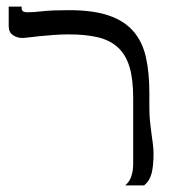

<svg xmlns="http://www.w3.org/2000/svg" viewBox="-20 -560 548 580"><path d="M431.2 -234.9Q431.2 -212.9 433.1 -193.6Q435.1 -174.3 437.5 -157Q439.9 -139.6 441.9 -124.5Q443.8 -109.4 443.8 -96.2Q443.8 -58.1 437.7 -35.4Q431.6 -12.7 415.5 0H358.4Q362.8 -3.9 367.2 -9.3Q371.6 -14.6 374.8 -22.2Q377.9 -29.8 380.1 -40.3Q382.3 -50.8 382.3 -64.9V-264.6Q382.3 -321.3 371.1 -358.2Q359.9 -395 336.2 -416.7Q312.5 -438.5 275.9 -447.3Q239.3 -456.1 188.5 -456.1Q164.1 -456.1 141.1 -454.3Q118.2 -452.6 99.4 -450.7Q80.6 -448.7 66.9 -447Q53.2 -445.3 47.9 -445.3Q31.2 -445.3 18.8 -454.1Q6.3 -462.9 6.3 -481V-540H45.4V-534.7Q45.4 -529.3 49.3 -526.1Q53.2 -522.9 65.4 -522.9Q80.1 -522.9 108.9 -526.1Q137.7 -529.3 188.5 -529.3Q261.2 -529.3 308.3 -513.2Q355.5 -497.1 382.8 -465.6Q410.2 -434.1 420.7 -387.5Q431.2 -340.8 431.2 -279.8Z"/></svg>

Font: Arian AMU Serif
Style: Regular
Weight: 400
Designer: Ruben Hakobyan (Tarumian)
Foundry: Ruben Hakobyan (Tarumian)
Version: Version 1.002